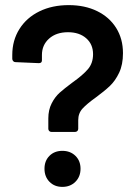

<svg xmlns="http://www.w3.org/2000/svg" viewBox="-20 -730 532 751"><path d="M263 -407Q304 -436 324 -459.5Q344 -483 344 -518Q344 -557 317 -580.5Q290 -604 246 -604Q200 -604 172 -579Q144 -554 144 -515V-494Q144 -483 132 -483L40 -487Q35 -487 31.5 -491Q28 -495 28 -500V-515Q28 -572 56 -616.5Q84 -661 134 -685.5Q184 -710 249 -710Q312 -710 360 -686.5Q408 -663 434.5 -620.5Q461 -578 461 -522Q461 -477 446 -445.5Q431 -414 410 -394Q389 -374 355 -349Q320 -324 303 -305.5Q286 -287 286 -260V-226Q286 -221 282.5 -217.5Q279 -214 274 -214H181Q176 -214 172.5 -217.5Q169 -221 169 -226V-267Q169 -300 182 -325.5Q195 -351 213.5 -367.5Q232 -384 263 -407ZM154 -70Q154 -101 173.5 -120.5Q193 -140 224 -140Q255 -140 275 -120.5Q295 -101 295 -70Q295 -39 275 -19Q255 1 224 1Q193 1 173.5 -19Q154 -39 154 -70Z"/></svg>

Font: Barlow SemiBold
Style: Regular
Weight: 600
Designer: Jeremy Tribby
Foundry: Tribby Type
Version: Version 1.422